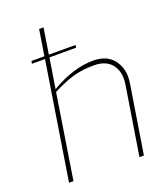

<svg xmlns="http://www.w3.org/2000/svg" viewBox="-143 -878 827 973"><g transform="rotate(-20 270.0 -392.0)"><path d="M463.9 0H439.9L499 -370.1Q501.5 -386.2 501.5 -400.9Q501.5 -444.8 478.5 -475.6Q447.3 -516.1 381.8 -516.1Q319.8 -516.1 270.5 -502.4Q221.2 -488.3 155.8 -455.1L84 0H60.1L160.2 -630.9H89.8L91.8 -645H162.1L184.1 -784.2H208L186 -645H330.1L328.1 -630.9H184.1L158.2 -469.2Q278.8 -540 386.2 -540Q461.9 -540 498 -490.2Q525.4 -451.7 525.4 -402.3Q525.4 -386.2 522.9 -370.1Z"/></g></svg>

Font: Squarion Thin
Style: Italic
Weight: 100
Designer: Natanael Gama
Version: Version 1.00;September 12, 2019;FontCreator 11.5.0.2425 64-b